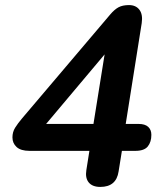

<svg xmlns="http://www.w3.org/2000/svg" viewBox="-20 -728 640 756"><path d="M375 8Q344 8 329.5 -9.5Q315 -27 320 -58L332 -134H96Q62 -134 45.5 -149Q29 -164 29 -187Q29 -208 39.5 -225Q50 -242 67 -262L414 -671Q431 -691 447 -699.5Q463 -708 488 -708Q515 -708 529 -689.5Q543 -671 538 -637L475 -240H526Q551 -240 563.5 -228.5Q576 -217 576 -197Q576 -169 562 -151.5Q548 -134 513 -134H460L447 -53Q438 8 375 8ZM137 -240H348L398 -552H424L133 -206Z"/></svg>

Font: Nunito Variable Extra Light
Style: Italic
Weight: 200
Italic angle: -9°
Designer: Vernon Adams
Foundry: Vernon Adams
Version: Version 3.602